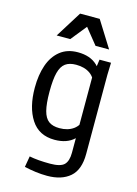

<svg xmlns="http://www.w3.org/2000/svg" viewBox="-124 -702 686 960"><g transform="rotate(15 219.0 -222.0)"><path d="M99.6 176.8 109.4 120.1Q152.3 128.9 216.8 128.9Q270.5 128.9 289.6 109.9Q308.6 90.8 308.6 47.9V-358.4L312.5 -374L321.3 -437.5H380.9L378.9 -375V35.2Q378.9 117.2 335.9 154.3Q293 191.4 217.8 191.4Q188.5 191.4 158.7 187.5Q128.9 183.6 99.6 176.8ZM44.9 -218.8Q44.9 -285.2 62.5 -335.9Q80.1 -386.7 116.7 -416Q153.3 -445.3 208 -445.3Q272.5 -445.3 309.1 -410.2Q345.7 -375 357.4 -307.6L328.1 -294.9Q317.4 -341.8 288.6 -362.3Q259.8 -382.8 215.8 -382.8Q180.7 -382.8 160.2 -367.7Q139.6 -352.5 130.4 -317.4Q121.1 -282.2 121.1 -218.8Q121.1 -156.2 130.4 -120.6Q139.6 -85 160.2 -69.8Q180.7 -54.7 215.8 -54.7Q258.8 -54.7 287.6 -75.2Q316.4 -95.7 328.1 -141.6L356.4 -128.9Q344.7 -62.5 308.1 -27.3Q271.5 7.8 207 7.8Q126 7.8 85.4 -54.7Q44.9 -117.2 44.9 -218.8ZM168 -634.8H269.5L354.5 -499H284.2L199.2 -604.5H238.3L153.3 -499H83Z"/></g></svg>

Font: Sudo Var
Style: Regular
Weight: 400
Monospace: yes
Designer: Jens Kutilek
Foundry: Jens Kutilek
Version: Version 0.065;FEAKit 1.0